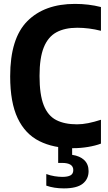

<svg xmlns="http://www.w3.org/2000/svg" viewBox="-20 -770 566 1010"><path d="M364.5 9.5Q261 9.5 186.8 -27.8Q112.5 -65 73 -148Q33.5 -231 33.5 -368.5Q33.5 -568 123.8 -658.8Q214 -749.5 374.5 -749.5Q446.5 -749.5 511 -733V-608Q448 -624 386 -624Q321 -624 277 -600.2Q233 -576.5 210.5 -521.2Q188 -466 188 -370.5Q188 -272 210 -216.5Q232 -161 275.8 -138.5Q319.5 -116 385 -116Q413 -116 444.2 -122.2Q475.5 -128.5 511 -140V-14.5Q482 -3.5 443 3Q404 9.5 364.5 9.5ZM316 221Q264.5 221 223.5 206.5V145.5Q245 153.5 267.5 157Q290 160.5 308 160.5Q336 160.5 350.8 152.5Q365.5 144.5 365.5 124.5Q365.5 87 306.5 87H286V-10H359.5V44.5Q400.5 50.5 423.2 72.2Q446 94 446 130Q446 172 415 196.5Q384 221 316 221Z"/></svg>

Font: Encode Sans Condensed Condensed
Style: Bold
Weight: 700
Width: 3
Designer: Multiple Designers
Foundry: Impallari Type
Version: Version 3.000; ttfautohint (v1.8.3) -l 8 -r 50 -G 200 -x 14 